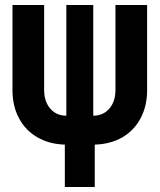

<svg xmlns="http://www.w3.org/2000/svg" viewBox="-20 -750 640 770"><path d="M240 0V-170Q177 -172 129.5 -199.5Q82 -227 56 -276Q30 -325 30 -389V-730H157V-389Q157 -343 181.5 -314.5Q206 -286 246 -286V-730H354V-286Q394 -286 418.5 -314.5Q443 -343 443 -389V-730H570V-389Q570 -325 544 -276Q518 -227 471 -199.5Q424 -172 360 -170V0Z"/></svg>

Font: NKDuy Mono ExtraBold
Style: Regular
Weight: 800
Monospace: yes
Designer: NKDuy
Foundry: NKDuy
Version: Version 2.251; ttfautohint (v1.8.4.7-5d5b)